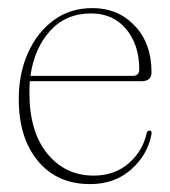

<svg xmlns="http://www.w3.org/2000/svg" viewBox="-20 -456 430 486"><path d="M363.5 -273Q363.5 -250.5 338.5 -250.5H55.5Q54.5 -236 54.5 -221Q54.5 -122 100 -66.8Q145.5 -11.5 217 -11.5Q269.5 -11.5 305.2 -42.2Q341 -73 351 -118Q352.5 -125.5 358 -125.5Q365 -125.5 363.5 -116.5Q354 -64.5 312.2 -27.2Q270.5 10 208 10Q124.5 10 76 -48.5Q27.5 -107 27.5 -205Q27.5 -270 50.8 -322Q74 -374 115.8 -404.8Q157.5 -435.5 214 -435.5Q279 -435.5 321.2 -390.8Q363.5 -346 363.5 -273ZM210.5 -422Q147 -422 107 -378Q67 -334 57 -264H316Q332.5 -264 332.5 -280Q332.5 -342.5 299.5 -382.2Q266.5 -422 210.5 -422Z"/></svg>

Font: Fraunces 144pt Soft Thin
Style: Regular
Weight: 100
Version: Version 1.000;[0bf87f6ff]